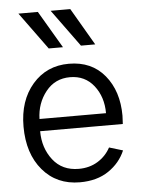

<svg xmlns="http://www.w3.org/2000/svg" viewBox="-56 -843 665 904"><g transform="rotate(-5 276.5 -391.0)"><path d="M43 0ZM65.4 -798.8H157.2L260.7 -623H193.4ZM217.8 -798.8H310.5L413.1 -623H345.7ZM43 -266.6Q43 -389.6 109.4 -466.3Q175.8 -543 281.2 -543Q388.7 -543 450.2 -468.3Q511.7 -393.6 511.7 -277.3Q511.7 -263.7 509.8 -238.3H119.1Q119.1 -159.2 163.1 -102.5Q207 -45.9 285.2 -45.9Q335.9 -45.9 375 -69.8Q414.1 -93.8 435.5 -133.8L500 -114.3Q475.6 -56.6 420.9 -19.5Q366.2 17.6 285.2 17.6Q175.8 17.6 109.4 -60.5Q43 -138.7 43 -266.6ZM121.1 -295.9H435.5Q435.5 -373 393.6 -426.3Q351.6 -479.5 281.2 -479.5Q210 -479.5 166.5 -424.8Q123 -370.1 121.1 -295.9Z"/></g></svg>

Font: Batunionen A1
Style: Regular
Weight: 400
Designer: HanYang I&C Co.,Ltd.
Foundry: HanYang I&C Co.,Ltd.
Version: Version 2.50; ttfautohint (v1.6)